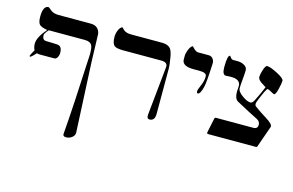

<svg xmlns="http://www.w3.org/2000/svg" viewBox="-106 -851 2132 1399"><g transform="rotate(15 960.0 -151.5)"><path d="M535.6 236.3Q537.1 259.3 517.3 274.9Q497.6 290.5 472.2 290.5Q448.2 290.5 449.2 271.5Q465.8 70.8 484.9 -338.9Q484.9 -387.2 476.1 -404.8Q463.4 -430.2 421.4 -430.2H149.9Q137.2 -418.9 123 -393.6Q119.1 -349.1 152.3 -349.1L207 -347.7Q242.7 -347.7 253.9 -341.3Q272.9 -330.1 272.9 -292Q272.9 -274.4 264.2 -258.5Q255.4 -242.7 241.2 -242.7H131.8Q121.6 -242.7 109.4 -246.1Q71.3 -204.1 65.9 -209.5Q63.5 -211.9 63.5 -215.8Q63.5 -219.7 87.4 -262.7Q76.2 -283.2 76.2 -311Q76.2 -357.9 138.2 -429.2Q89.8 -437 76.7 -453.4Q63.5 -469.7 63.5 -510.3Q63.5 -592.8 105.5 -592.8Q107.9 -592.8 129.4 -574.5Q150.9 -556.2 190.4 -556.2H431.6Q492.7 -556.2 503.9 -499Q505.4 -433.1 510.3 -289.6Z M1066.4 -387.2V-45.9Q1066.4 7.3 1026.9 7.8Q1003.9 7.8 1007.8 -26.9L1044.9 -392.1Q1048.8 -428.7 999 -429.2H710.9Q661.6 -429.2 645 -441.9Q624.5 -458.5 624.5 -507.8Q624.5 -531.7 633.3 -554.7Q644.5 -584 662.6 -590.3L679.2 -573.7Q698.2 -556.2 736.3 -556.2H971.2Q1014.2 -556.2 1034.7 -533.2Q1049.8 -514.2 1057.6 -464.8Q1066.4 -411.1 1066.4 -387.2Z M1365.7 -506.3Q1359.4 -356.4 1350.1 -323.7Q1335.9 -266.6 1317.4 -266.6Q1308.6 -266.6 1308.6 -281.7Q1308.6 -293 1325 -329.8Q1341.3 -366.7 1341.3 -399.9Q1342.8 -429.2 1288.1 -429.2H1241.2Q1156.2 -429.2 1154.8 -478.5V-506.3Q1154.8 -525.4 1165 -552.2Q1177.7 -584 1195.3 -590.3Q1192.9 -588.9 1210.7 -572.5Q1228.5 -556.2 1241.2 -556.2H1322.3Q1343.8 -556.2 1355.5 -539.6Q1367.2 -522.9 1365.7 -506.3Z M1893.6 -167.5 1837.4 -7.8Q1835 0 1826.2 0H1469.2Q1455.1 0 1458 -11.2L1481 -120.6Q1482.4 -129.4 1492.2 -129.4H1772.9Q1806.2 -129.4 1805.7 -161.1Q1805.7 -185.1 1781.7 -198.2Q1724.6 -226.1 1615.2 -285.6Q1589.8 -300.8 1589.8 -353Q1589.8 -360.8 1591.1 -375.2Q1592.3 -389.6 1592.3 -396Q1592.3 -449.2 1511.2 -445.8L1481 -444.3Q1454.1 -444.3 1454.1 -502.9Q1454.1 -593.3 1474.6 -592.8L1483.4 -581.1Q1492.2 -568.8 1504.9 -568.8H1521.5H1538.1Q1565.9 -568.8 1588.6 -555.4Q1611.3 -542 1611.3 -519Q1611.3 -497.6 1606.9 -451.9Q1602.5 -406.2 1602.5 -383.3Q1602.5 -356.4 1643.1 -328.6Q1679.7 -301.8 1705.6 -302.2Q1719.7 -302.2 1733.4 -330.1Q1761.2 -384.8 1782.7 -438Q1763.7 -450.7 1743.7 -463.4Q1719.7 -481 1719.2 -499Q1719.2 -518.1 1729.5 -550.8Q1742.2 -590.3 1754.9 -590.3Q1778.8 -590.3 1834.2 -561.8Q1889.6 -533.2 1889.6 -515.6Q1889.6 -495.1 1879.4 -454.6Q1868.2 -405.3 1855.5 -404.8Q1850.6 -404.8 1830.1 -417Q1809.6 -429.2 1801.8 -429.2Q1790.5 -429.2 1747.6 -319.8Q1738.8 -294.4 1752.4 -284.2Q1799.3 -250 1838.9 -226.1Q1901.4 -188 1893.6 -167.5Z"/></g></svg>

Font: Accordance
Style: Regular
Weight: 400
Version: Version 1.1 (build May 11, 2018) Miklal Software Solutions, 